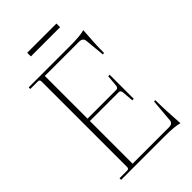

<svg xmlns="http://www.w3.org/2000/svg" viewBox="-229 -834 925 925"><g transform="rotate(-45 233.0 -372.0)"><path d="M146 -728V-753H345V-728ZM428 9Q399 0 330 0H33V-11H85Q97 -11 97 -23V-607Q97 -619 85 -619H33V-630H316Q385 -630 414 -639Q407 -553 407 -490H398L388 -592Q386 -614 360 -614H127V-323H323Q335 -323 337 -339L342 -397H352V-233H342L337 -293Q335 -307 323 -307H127V-16H374Q401 -16 402 -38L412 -155H421Q421 -86 428 9Z"/></g></svg>

Font: Arapey Thin-Display
Style: Regular
Weight: 100
Designer: Eduardo Rodriguez Tunni
Foundry: Eduardo Rodriguez Tunni
Version: Version 4.000